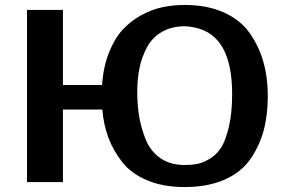

<svg xmlns="http://www.w3.org/2000/svg" viewBox="-20 -735 1173 775"><path d="M89 0V-695H234V-392H392Q397 -465 419.5 -522Q442 -579 474.5 -614.5Q507 -650 550 -673.5Q593 -697 636 -706Q679 -715 725 -715Q816 -715 883 -685Q950 -655 987.5 -602Q1025 -549 1043 -485.5Q1061 -422 1061 -347Q1061 -270 1044 -207.5Q1027 -145 990 -92Q953 -39 885.5 -9.5Q818 20 725 20Q639 20 574.5 -7Q510 -34 473.5 -80.5Q437 -127 417.5 -179.5Q398 -232 393 -293H234V0ZM534 -365Q534 -312 541.5 -266Q549 -220 568 -172.5Q587 -125 627 -97Q667 -69 725 -69Q754 -69 777 -73.5Q800 -78 828 -95Q856 -112 874 -141.5Q892 -171 904.5 -226Q917 -281 917 -356Q917 -594 765 -624H766Q741 -629 726 -629Q673 -629 634 -606.5Q595 -584 574 -545.5Q553 -507 543.5 -462Q534 -417 534 -365Z"/></svg>

Font: Coval
Style: ExtraBold
Weight: 800
Foundry: Context Ltd
Version: Version 001.000